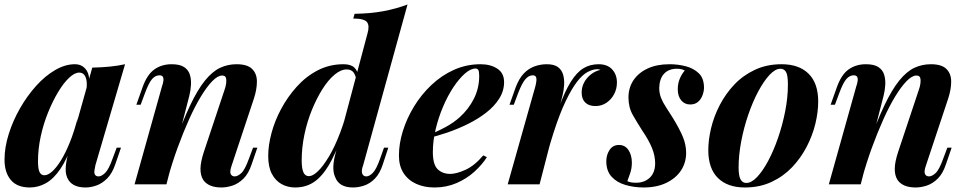

<svg xmlns="http://www.w3.org/2000/svg" viewBox="-21 -815 4272 849"><path d="M175 -40Q191 -40 210 -57Q229 -74 249 -106.5Q269 -139 288 -186Q307 -233 323 -295L301 -186Q276 -112 246 -68Q216 -24 182 -5Q148 14 111 14Q55 14 27 -19Q-1 -52 -1 -109Q-1 -163 17.5 -222Q36 -281 67.5 -336Q99 -391 138.5 -435Q178 -479 222.5 -505Q267 -531 310 -531Q343 -531 361 -505Q379 -479 372 -424L361 -418Q366 -454 357.5 -474Q349 -494 329 -494Q309 -494 284.5 -471Q260 -448 236 -408Q212 -368 191.5 -317.5Q171 -267 159 -211.5Q147 -156 147 -102Q147 -68 154 -54Q161 -40 175 -40ZM387 -516Q430 -517 465 -520.5Q500 -524 532 -531L401 -85Q398 -72 396.5 -60.5Q395 -49 399.5 -42Q404 -35 415 -35Q428 -35 444 -50.5Q460 -66 477 -114L495 -162H514L489 -89Q475 -48 453 -26Q431 -4 406 5Q381 14 357 14Q305 14 283 -17Q268 -39 269.5 -71.5Q271 -104 283 -146Z M715 0H574L695 -432Q700 -446 701.5 -457.5Q703 -469 699 -475.5Q695 -482 684 -482Q666 -482 651.5 -465.5Q637 -449 620 -403L601 -352H582L609 -428Q629 -485 661.5 -508Q694 -531 738 -531Q774 -531 793 -518.5Q812 -506 818.5 -485Q825 -464 823.5 -439.5Q822 -415 816 -391ZM747 -169Q786 -278 819.5 -348.5Q853 -419 885.5 -459Q918 -499 952 -515Q986 -531 1025 -531Q1073 -531 1094 -510Q1115 -489 1115 -454.5Q1115 -420 1102 -380L1004 -85Q994 -57 999 -46Q1004 -35 1017 -35Q1030 -35 1046 -49.5Q1062 -64 1080 -114L1098 -162H1117L1092 -89Q1078 -47 1055.5 -25Q1033 -3 1007.5 5.5Q982 14 958 14Q929 14 909 5.5Q889 -3 878 -19Q865 -39 865.5 -69.5Q866 -100 881 -145L971 -415Q977 -431 979 -446Q981 -461 978 -471Q975 -481 961 -481Q942 -481 918 -456.5Q894 -432 867.5 -388.5Q841 -345 815 -287Q789 -229 765 -163.5Q741 -98 722 -29Z M1585 -85Q1576 -61 1580.5 -48Q1585 -35 1599 -35Q1612 -35 1627.5 -50.5Q1643 -66 1660 -114L1677 -162H1696L1672 -89Q1659 -48 1637 -25.5Q1615 -3 1589.5 5.5Q1564 14 1540 14Q1478 14 1461 -32Q1452 -51 1453 -79.5Q1454 -108 1465 -145L1604 -667Q1614 -701 1602 -717Q1590 -733 1541 -733L1547 -754Q1618 -755 1674 -765.5Q1730 -776 1781 -795ZM1345 -36Q1362 -36 1385 -58Q1408 -80 1434 -123.5Q1460 -167 1484 -230.5Q1508 -294 1527 -376L1512 -268Q1479 -172 1446.5 -109Q1414 -46 1375.5 -16Q1337 14 1284 14Q1251 14 1224 -1Q1197 -16 1181 -46.5Q1165 -77 1165 -126Q1165 -172 1179.5 -226.5Q1194 -281 1222.5 -334Q1251 -387 1291.5 -432Q1332 -477 1384 -504Q1436 -531 1498 -531Q1530 -531 1545.5 -516.5Q1561 -502 1564 -476L1556 -456Q1552 -482 1542 -495Q1532 -508 1512 -508Q1486 -508 1458 -484.5Q1430 -461 1404.5 -420.5Q1379 -380 1358 -328.5Q1337 -277 1325 -219.5Q1313 -162 1313 -105Q1313 -71 1320.5 -53.5Q1328 -36 1345 -36Z M1871 -217Q1912 -233 1949 -253Q1986 -273 2012 -297Q2051 -332 2074.5 -378.5Q2098 -425 2098 -479Q2098 -499 2094 -505.5Q2090 -512 2082 -512Q2060 -512 2034.5 -489.5Q2009 -467 1984 -429.5Q1959 -392 1938.5 -344Q1918 -296 1905.5 -244Q1893 -192 1893 -143Q1893 -87 1914.5 -66.5Q1936 -46 1970 -46Q1997 -46 2037 -64Q2077 -82 2116 -128L2132 -120Q2111 -87 2077 -56Q2043 -25 1998 -5.5Q1953 14 1900 14Q1855 14 1819.5 -2Q1784 -18 1763.5 -49.5Q1743 -81 1743 -127Q1743 -180 1760.5 -236Q1778 -292 1810 -344.5Q1842 -397 1887 -439.5Q1932 -482 1987 -506.5Q2042 -531 2104 -531Q2148 -531 2178 -511.5Q2208 -492 2208 -452Q2208 -413 2186.5 -379Q2165 -345 2129 -317Q2093 -289 2048.5 -267Q2004 -245 1957.5 -229Q1911 -213 1870 -204Z M2365 0H2224L2346 -432Q2353 -459 2350.5 -470.5Q2348 -482 2335 -482Q2317 -482 2302 -464.5Q2287 -447 2270 -403L2251 -352H2232L2259 -428Q2274 -468 2295 -490Q2316 -512 2342.5 -521.5Q2369 -531 2397 -531Q2429 -531 2446 -518.5Q2463 -506 2469 -485Q2475 -464 2473.5 -439.5Q2472 -415 2466 -391ZM2621 -509Q2601 -509 2578 -497Q2555 -485 2531 -454Q2507 -423 2480.5 -368Q2454 -313 2426.5 -227.5Q2399 -142 2370 -21L2392 -156Q2424 -266 2450 -338Q2476 -410 2502.5 -452.5Q2529 -495 2558.5 -513Q2588 -531 2626 -531Q2665 -531 2686 -508Q2707 -485 2707 -450Q2707 -422 2694.5 -398.5Q2682 -375 2660.5 -360.5Q2639 -346 2612 -346Q2583 -346 2567 -361.5Q2551 -377 2551 -406Q2551 -430 2562 -450.5Q2573 -471 2592 -486Q2611 -501 2634 -506Q2631 -507 2628 -508Q2625 -509 2621 -509Z M2753 -14Q2761 -10 2770 -8.5Q2779 -7 2792 -7Q2829 -7 2852.5 -29.5Q2876 -52 2876 -93Q2876 -126 2862 -160.5Q2848 -195 2820 -236Q2797 -272 2777.5 -306Q2758 -340 2758 -384Q2758 -427 2780 -460Q2802 -493 2842.5 -512Q2883 -531 2940 -531Q2977 -531 3011.5 -522Q3046 -513 3069 -491Q3092 -469 3092 -427Q3092 -412 3085.5 -394Q3079 -376 3065.5 -364.5Q3052 -353 3031 -353Q3006 -353 2991 -371.5Q2976 -390 2976 -420Q2976 -447 2985.5 -468.5Q2995 -490 3007 -503Q2994 -511 2972 -511Q2936 -511 2915.5 -489Q2895 -467 2894 -426Q2894 -403 2902 -382.5Q2910 -362 2924 -341Q2938 -320 2954 -294Q2984 -245 2998.5 -210Q3013 -175 3013 -139Q3013 -96 2990.5 -61.5Q2968 -27 2925.5 -6.5Q2883 14 2825 14Q2783 14 2745 3Q2707 -8 2683.5 -33.5Q2660 -59 2660 -102Q2660 -130 2674.5 -152Q2689 -174 2716 -174Q2743 -174 2758 -151.5Q2773 -129 2773 -96Q2773 -70 2765.5 -49Q2758 -28 2753 -14Z M3430 -511Q3407 -511 3381.5 -483.5Q3356 -456 3331.5 -410Q3307 -364 3287.5 -307Q3268 -250 3256.5 -189.5Q3245 -129 3245 -74Q3245 -38 3253.5 -22Q3262 -6 3279 -6Q3302 -6 3327 -32.5Q3352 -59 3376 -104Q3400 -149 3419.5 -205.5Q3439 -262 3451 -323Q3463 -384 3463 -441Q3463 -483 3454.5 -497Q3446 -511 3430 -511ZM3111 -151Q3111 -197 3123.5 -249Q3136 -301 3162 -351Q3188 -401 3226.5 -441.5Q3265 -482 3317.5 -506.5Q3370 -531 3435 -531Q3512 -531 3554.5 -489Q3597 -447 3597 -366Q3597 -320 3584.5 -268Q3572 -216 3546 -166Q3520 -116 3481.5 -75.5Q3443 -35 3390.5 -10.5Q3338 14 3273 14Q3196 14 3153.5 -28Q3111 -70 3111 -151Z M3785 0H3644L3765 -432Q3770 -446 3771.5 -457.5Q3773 -469 3769 -475.5Q3765 -482 3754 -482Q3736 -482 3721.5 -465.5Q3707 -449 3690 -403L3671 -352H3652L3679 -428Q3699 -485 3731.5 -508Q3764 -531 3808 -531Q3844 -531 3863 -518.5Q3882 -506 3888.5 -485Q3895 -464 3893.5 -439.5Q3892 -415 3886 -391ZM3817 -169Q3856 -278 3889.5 -348.5Q3923 -419 3955.5 -459Q3988 -499 4022 -515Q4056 -531 4095 -531Q4143 -531 4164 -510Q4185 -489 4185 -454.5Q4185 -420 4172 -380L4074 -85Q4064 -57 4069 -46Q4074 -35 4087 -35Q4100 -35 4116 -49.5Q4132 -64 4150 -114L4168 -162H4187L4162 -89Q4148 -47 4125.5 -25Q4103 -3 4077.5 5.5Q4052 14 4028 14Q3999 14 3979 5.5Q3959 -3 3948 -19Q3935 -39 3935.5 -69.5Q3936 -100 3951 -145L4041 -415Q4047 -431 4049 -446Q4051 -461 4048 -471Q4045 -481 4031 -481Q4012 -481 3988 -456.5Q3964 -432 3937.5 -388.5Q3911 -345 3885 -287Q3859 -229 3835 -163.5Q3811 -98 3792 -29Z"/></svg>

Font: Playfair Display
Style: Bold Italic
Weight: 700
Italic angle: -14°
Designer: Claus Eggers Sørensen
Foundry: Claus Eggers Sørensen
Version: Version 1.203